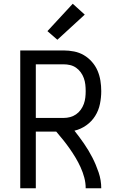

<svg xmlns="http://www.w3.org/2000/svg" viewBox="-20 -1004 640 1024"><path d="M88 0V-735H319Q347 -735 375 -729.5Q403 -724 427 -710Q451 -696 470 -674.5Q489 -653 500 -627.5Q511 -602 515.5 -574Q520 -546 520 -518Q520 -484 513 -449.5Q506 -415 487.5 -385.5Q469 -356 440 -335.5Q411 -315 377 -307Q404 -273 428.5 -237.5Q453 -202 472.5 -164Q492 -126 506 -84.5Q520 -43 520 0H437Q437 -29 429.5 -57Q422 -85 410 -111.5Q398 -138 383 -163Q368 -188 351.5 -211.5Q335 -235 317 -257.5Q299 -280 280 -302H171V0ZM319 -375Q337 -375 354 -379.5Q371 -384 385.5 -394Q400 -404 410.5 -418.5Q421 -433 427 -449.5Q433 -466 435 -483.5Q437 -501 437 -518Q437 -536 435 -553.5Q433 -571 427 -587.5Q421 -604 410.5 -618.5Q400 -633 385.5 -643Q371 -653 354 -657Q337 -661 319 -661H171V-375ZM286 -792 233 -838 368 -984 432 -926Z"/></svg>

Font: Iosevka Curly Extended
Style: Regular
Weight: 400
Width: 7
Monospace: yes
Designer: Belleve Invis
Foundry: Belleve Invis
Version: Version 11.1.0; ttfautohint (v1.8.3)